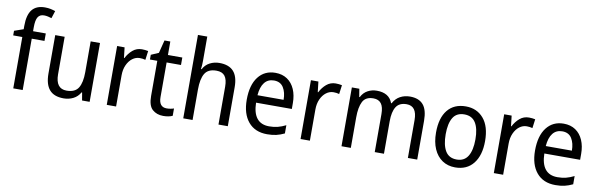

<svg xmlns="http://www.w3.org/2000/svg" viewBox="-50 -1239 5364 1723"><g transform="rotate(10 2631.5 -377.5)"><path d="M298 -468H182V0H96V-468H13V-510L96 -539V-570Q96 -670 134.5 -717.5Q173 -765 251 -765Q279 -765 302.5 -760Q326 -755 346 -748L324 -680Q309 -685 291 -689Q273 -693 255 -693Q217 -693 199.5 -665Q182 -637 182 -572V-536H298Z M792 -536V0H723L711 -71H706Q683 -30 643 -10Q603 10 556 10Q468 10 426 -39Q384 -88 384 -186V-536H470V-195Q470 -63 570 -63Q647 -63 677 -111.5Q707 -160 707 -255V-536Z M1173 -546Q1187 -546 1202 -544.5Q1217 -543 1230 -540L1219 -458Q1195 -465 1167 -465Q1131 -465 1100.5 -442Q1070 -419 1051.5 -378Q1033 -337 1033 -284V0H948V-536H1016L1027 -441H1031Q1054 -486 1089.5 -516Q1125 -546 1173 -546Z M1482 -62Q1499 -62 1517 -65Q1535 -68 1548 -73V-6Q1514 10 1463 10Q1404 10 1365 -24.5Q1326 -59 1326 -148V-468H1259V-511L1328 -541L1358 -659H1411V-536H1542V-468H1411V-153Q1411 -62 1482 -62Z M1730 -540Q1730 -498 1725 -463H1731Q1752 -504 1792 -525Q1832 -546 1879 -546Q1966 -546 2008.5 -499Q2051 -452 2051 -355V0H1966V-345Q1966 -410 1942 -441.5Q1918 -473 1865 -473Q1789 -473 1759.5 -423.5Q1730 -374 1730 -278V0H1645V-760H1730Z M2390 -546Q2453 -546 2498 -515.5Q2543 -485 2566.5 -430.5Q2590 -376 2590 -306V-252H2264Q2268 -63 2416 -63Q2459 -63 2494 -72Q2529 -81 2567 -100V-25Q2530 -7 2493.5 1.5Q2457 10 2410 10Q2299 10 2238 -63Q2177 -136 2177 -264Q2177 -398 2234 -472Q2291 -546 2390 -546ZM2389 -476Q2334 -476 2302.5 -436Q2271 -396 2265 -320H2503Q2503 -387 2475.5 -431.5Q2448 -476 2389 -476Z M2939 -546Q2953 -546 2968 -544.5Q2983 -543 2996 -540L2985 -458Q2961 -465 2933 -465Q2897 -465 2866.5 -442Q2836 -419 2817.5 -378Q2799 -337 2799 -284V0H2714V-536H2782L2793 -441H2797Q2820 -486 2855.5 -516Q2891 -546 2939 -546Z M3616 -546Q3697 -546 3737 -499.5Q3777 -453 3777 -353V0H3692V-345Q3692 -473 3598 -473Q3531 -473 3502.5 -427.5Q3474 -382 3474 -296V0H3390V-346Q3390 -411 3366.5 -442Q3343 -473 3295 -473Q3224 -473 3198 -421.5Q3172 -370 3172 -279V0H3087V-536H3155L3167 -463H3172Q3193 -505 3231 -525.5Q3269 -546 3314 -546Q3426 -546 3458 -458H3463Q3487 -503 3527 -524.5Q3567 -546 3616 -546Z M4348 -269Q4348 -139 4289 -64.5Q4230 10 4123 10Q4056 10 4006 -23.5Q3956 -57 3928.5 -119.5Q3901 -182 3901 -269Q3901 -402 3959.5 -474Q4018 -546 4125 -546Q4226 -546 4287 -474.5Q4348 -403 4348 -269ZM3989 -269Q3989 -171 4021.5 -116.5Q4054 -62 4125 -62Q4194 -62 4227 -116Q4260 -170 4260 -269Q4260 -367 4227 -420Q4194 -473 4124 -473Q4053 -473 4021 -420Q3989 -367 3989 -269Z M4700 -546Q4714 -546 4729 -544.5Q4744 -543 4757 -540L4746 -458Q4722 -465 4694 -465Q4658 -465 4627.5 -442Q4597 -419 4578.5 -378Q4560 -337 4560 -284V0H4475V-536H4543L4554 -441H4558Q4581 -486 4616.5 -516Q4652 -546 4700 -546Z M5017 -546Q5080 -546 5125 -515.5Q5170 -485 5193.5 -430.5Q5217 -376 5217 -306V-252H4891Q4895 -63 5043 -63Q5086 -63 5121 -72Q5156 -81 5194 -100V-25Q5157 -7 5120.5 1.5Q5084 10 5037 10Q4926 10 4865 -63Q4804 -136 4804 -264Q4804 -398 4861 -472Q4918 -546 5017 -546ZM5016 -476Q4961 -476 4929.5 -436Q4898 -396 4892 -320H5130Q5130 -387 5102.5 -431.5Q5075 -476 5016 -476Z"/></g></svg>

Font: Noto Sans Gurmukhi UI SemiCondensed
Style: Regular
Weight: 400
Width: 4
Designer: Jelle Bosma - Monotype Design Team
Foundry: Monotype Imaging Inc.
Version: Version 2.004; ttfautohint (v1.8.4.7-5d5b)